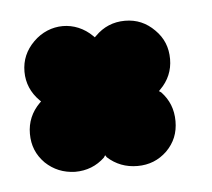

<svg xmlns="http://www.w3.org/2000/svg" viewBox="-30 -534 290 263"><g transform="rotate(-5 115.0 -403.0)"><path d="M23.9 -400.9C12.7 -389.6 6.8 -376 6.8 -359.9C6.8 -343.8 12.2 -330.6 23.4 -319.3C34.7 -308.6 47.9 -303.2 64 -302.7C80.1 -302.7 93.8 -308.1 105 -318.8L106.9 -321.8L108.9 -318.8C120.1 -308.6 133.8 -303.2 149.9 -303.2C166 -303.2 179.2 -308.6 190.4 -319.3C201.7 -330.6 207 -343.8 207 -359.9C207 -376 201.7 -389.6 190.9 -400.9L188 -402.8L189.9 -404.8C201.2 -416 207 -429.7 207 -445.3C207 -461.4 201.7 -474.6 190.4 -485.8C179.2 -497.1 166 -502.9 149.9 -502.9C133.8 -502.9 120.1 -497.1 108.9 -485.8L106.9 -483.9L105 -485.8C82 -508.8 46.9 -508.8 23.9 -485.8C12.7 -474.6 6.8 -461.4 6.8 -445.3C6.8 -429.7 12.7 -416 23.9 -404.8L25.9 -402.8L23.9 -400.9Z"/></g></svg>

Font: Nemoy
Style: Bold
Weight: 700
Designer: BSozoo
Foundry: BSozoo
Version: Version 001.000